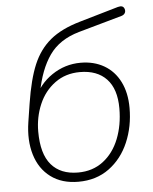

<svg xmlns="http://www.w3.org/2000/svg" viewBox="-52 -759 648 811"><g transform="rotate(-5 272.0 -353.5)"><path d="M59 -262 71 -339Q87 -441 113 -502.5Q139 -564 186 -603Q233 -642 313 -665L478 -713Q489 -716 496 -713.5Q503 -711 506 -702Q509 -692 504.5 -684.5Q500 -677 490 -674L305 -622Q221 -598 179 -538Q137 -478 119 -381L114 -354H98Q123 -417 178.5 -454.5Q234 -492 300 -492Q357 -492 400 -467Q443 -442 466.5 -395Q490 -348 490 -284Q490 -205 461.5 -138.5Q433 -72 378.5 -32Q324 8 248 8Q178 8 131 -27Q84 -62 65.5 -123.5Q47 -185 59 -262ZM447 -286Q447 -368 407 -410.5Q367 -453 294 -453Q233 -453 188 -420Q143 -387 120 -333Q97 -279 97 -218Q97 -123 136.5 -77Q176 -31 250 -31Q312 -31 356.5 -65Q401 -99 424 -157Q447 -215 447 -286Z"/></g></svg>

Font: SN Pro Thin
Style: Italic
Weight: 200
Italic angle: -9°
Designer: Tobias Whetton
Foundry: Supernotes
Version: Version 1.003;Glyphs 3.3 (3324)